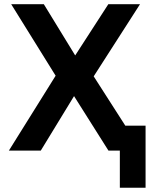

<svg xmlns="http://www.w3.org/2000/svg" viewBox="-20 -720 748 918"><path d="M553 177.5V0H518V-119H676V177.5ZM22.5 0 246 -358 33.5 -700H189.5L339.5 -455L498 -700H649.5L428 -355L655.5 0H498.5L334 -260.5L175 0Z"/></svg>

Font: Geologica Cursive Medium
Style: Regular
Weight: 500
Designer: Sindre Bremnes, Frode Helland
Foundry: Monokrom Skriftforlag AS
Version: Version 1.010;gftools[0.9.28]